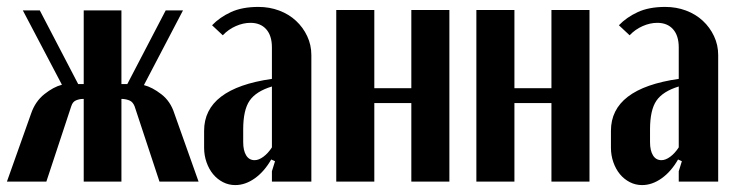

<svg xmlns="http://www.w3.org/2000/svg" viewBox="-25 -525 2122 555"><path d="M364 -218Q359 -230 350.5 -234Q342 -238 330 -239H326V0H217V-239H214Q205 -239 195 -235Q185 -231 181 -218L109 0H-5L65 -197Q77 -232 103.5 -253Q130 -274 154 -280L41 -495H90L201 -282H217V-495H326V-282H343L454 -495H504L391 -279Q415 -273 441.5 -252.5Q468 -232 479 -197L549 0H436Z M565 -147Q565 -269 761 -297V-388Q761 -422 744.5 -440.5Q728 -459 699 -459Q678 -459 656.5 -449.5Q635 -440 619 -423L588 -452Q610 -475 642.5 -490Q675 -505 722 -505Q754 -505 782 -494.5Q810 -484 830.5 -465Q851 -446 863 -420.5Q875 -395 875 -366V0H761V-30L770 -59L759 -64Q739 -29 711.5 -9.5Q684 10 655 10Q636 10 619.5 1.5Q603 -7 591 -21.5Q579 -36 572 -56Q565 -76 565 -98ZM711 -62Q723 -62 736.5 -72Q750 -82 761 -99V-275Q715 -261 696.5 -234Q678 -207 678 -151V-114Q678 -90 686.5 -76Q695 -62 711 -62Z M1057 -496V-270H1164V-496H1274V0H1164V-227H1057V0H947V-496Z M1462 -496V-270H1569V-496H1679V0H1569V-227H1462V0H1352V-496Z M1741 -147Q1741 -269 1937 -297V-388Q1937 -422 1920.5 -440.5Q1904 -459 1875 -459Q1854 -459 1832.5 -449.5Q1811 -440 1795 -423L1764 -452Q1786 -475 1818.5 -490Q1851 -505 1898 -505Q1930 -505 1958 -494.5Q1986 -484 2006.5 -465Q2027 -446 2039 -420.5Q2051 -395 2051 -366V0H1937V-30L1946 -59L1935 -64Q1915 -29 1887.5 -9.5Q1860 10 1831 10Q1812 10 1795.5 1.5Q1779 -7 1767 -21.5Q1755 -36 1748 -56Q1741 -76 1741 -98ZM1887 -62Q1899 -62 1912.5 -72Q1926 -82 1937 -99V-275Q1891 -261 1872.5 -234Q1854 -207 1854 -151V-114Q1854 -90 1862.5 -76Q1871 -62 1887 -62Z"/></svg>

Font: Moniqa ExtBd Paragraph
Style: Regular
Weight: 800
Designer: Rajesh Rajput
Foundry: Rajesh Rajput
Version: Version 1.000